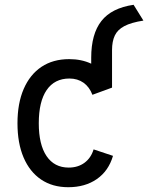

<svg xmlns="http://www.w3.org/2000/svg" viewBox="-20 -770 619 802"><path d="M265 12Q199 12 151.5 -20.2Q104 -52.5 78.5 -112.2Q53 -172 53 -255Q53 -338.5 79 -398.5Q105 -458.5 153.2 -490.8Q201.5 -523 269 -523Q320.5 -523 361 -504V-529Q361 -628 403.5 -682.2Q446 -736.5 538 -750L579 -684Q528 -676 499.5 -661Q471 -646 459.5 -621.5Q448 -597 448 -561V-404L366 -374Q353.5 -407 328.8 -424.5Q304 -442 270 -442Q208 -442 175 -394Q142 -346 142 -255Q142 -166 174.5 -118Q207 -70 267 -70Q305.5 -70 332.8 -90Q360 -110 371 -146L452 -119Q433.5 -56 384.5 -22Q335.5 12 265 12Z"/></svg>

Font: Undotted
Style: Regular
Weight: 400
Designer: Delve Withrington, Dave Bailey, Thomas Jockin
Foundry: Delve Fonts LLC
Version: Version 4.000